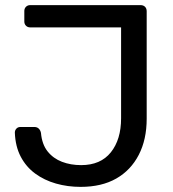

<svg xmlns="http://www.w3.org/2000/svg" viewBox="-20 -720 674 750"><path d="M295 10Q244 10 198.5 -3Q153 -16 117.5 -42Q82 -68 61 -108Q40 -148 38 -202Q38 -211 44 -217.5Q50 -224 60 -224H114Q125 -224 131.5 -217.5Q138 -211 140 -201Q144 -156 166 -128.5Q188 -101 222 -88Q256 -75 297 -75Q373 -75 413 -125Q453 -175 453 -258V-613H98Q88 -613 81.5 -619.5Q75 -626 75 -636V-677Q75 -687 81.5 -693.5Q88 -700 98 -700H529Q540 -700 546.5 -693.5Q553 -687 553 -676V-256Q553 -175 522 -115Q491 -55 434 -22.5Q377 10 295 10Z"/></svg>

Font: RubikRegular
Style: Regular
Weight: 400
Designer: Hubert and Fischer
Foundry: Hubert and Fischer
Version: Version 2.300;gftools[0.9.30]